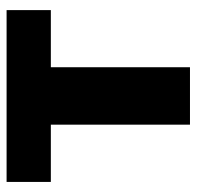

<svg xmlns="http://www.w3.org/2000/svg" viewBox="-27 -555 582 568"><g transform="rotate(-90 264.0 -271.0)"><path d="M179.2 0V-411.6H9.8V-542.5H518.1V-411.6H349.1V0Z"/></g></svg>

Font: Inter 16pt ExtraBold
Style: Regular
Weight: 800
Version: Version 4.001;git-66647c0bb